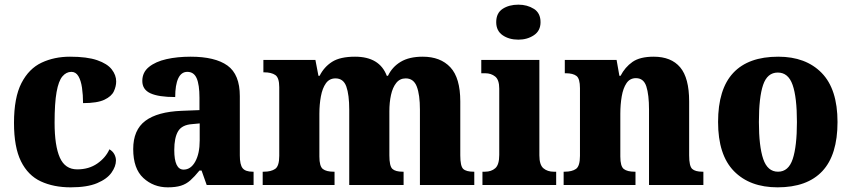

<svg xmlns="http://www.w3.org/2000/svg" viewBox="-20 -793 3651 823"><path d="M283 10Q210 10 155 -15.5Q100 -41 70 -101.5Q40 -162 40 -266Q40 -375 72 -437Q104 -499 158.5 -524.5Q213 -550 280 -550Q353 -550 396.5 -535Q440 -520 459 -495.5Q478 -471 478 -444Q478 -423 468 -401.5Q458 -380 427.5 -365.5Q397 -351 336 -351Q336 -386 331.5 -417Q327 -448 316 -466.5Q305 -485 286 -485Q264 -485 247.5 -465.5Q231 -446 222.5 -398.5Q214 -351 214 -267Q214 -168 236.5 -117.5Q259 -67 311 -67Q361 -67 397 -92Q433 -117 449 -153Q463 -145 470 -132Q477 -119 477 -105Q477 -80 458 -53Q439 -26 396.5 -8Q354 10 283 10Z M699 10Q638 10 594.5 -30Q551 -70 551 -154Q551 -236 603 -275Q655 -314 759 -318L835 -321V-374Q835 -430 823 -457.5Q811 -485 783 -485Q757 -485 744 -457Q731 -429 731 -377Q660 -377 625 -393Q590 -409 590 -446Q590 -483 618.5 -506Q647 -529 693.5 -539.5Q740 -550 797 -550Q902 -550 955 -512Q1008 -474 1008 -381V-127Q1008 -87 1020 -72Q1032 -57 1063 -57H1067V0H866L844 -62H835Q814 -36 796 -20Q778 -4 755.5 3Q733 10 699 10ZM767 -66Q798 -66 817 -100.5Q836 -135 836 -191V-264L804 -261Q760 -258 743.5 -230.5Q727 -203 727 -150Q727 -66 767 -66Z M1106 0V-57H1111Q1142 -57 1159.5 -69Q1177 -81 1177 -125V-419Q1177 -460 1160 -471.5Q1143 -483 1112 -483H1109V-536H1332L1345 -468H1350Q1369 -506 1403.5 -528Q1438 -550 1502 -550Q1607 -550 1638 -468H1643Q1661 -506 1697.5 -528Q1734 -550 1792 -550Q1868 -550 1910.5 -504.5Q1953 -459 1953 -358V-127Q1953 -81 1965.5 -69Q1978 -57 2010 -57H2013V0H1780V-323Q1780 -387 1766.5 -422Q1753 -457 1719 -457Q1694 -457 1678.5 -437.5Q1663 -418 1656 -386Q1649 -354 1649 -316V-127Q1649 -81 1662 -69Q1675 -57 1706 -57H1710V0H1477V-323Q1477 -387 1464.5 -422Q1452 -457 1418 -457Q1392 -457 1377 -436Q1362 -415 1355.5 -380Q1349 -345 1349 -305V-122Q1349 -80 1364 -68.5Q1379 -57 1410 -57H1414V0Z M2202 -623Q2162 -623 2134.5 -642Q2107 -661 2107 -698Q2107 -737 2134.5 -755Q2162 -773 2202 -773Q2240 -773 2268.5 -755Q2297 -737 2297 -698Q2297 -661 2268.5 -642Q2240 -623 2202 -623ZM2048 0V-57H2059Q2086 -57 2103 -72Q2120 -87 2120 -129V-413Q2120 -451 2102.5 -465Q2085 -479 2060 -479H2043V-536H2292V-127Q2292 -86 2309.5 -71.5Q2327 -57 2353 -57H2364V0Z M2396 0V-57H2400Q2432 -57 2449 -69Q2466 -81 2466 -125V-415Q2466 -456 2451 -467.5Q2436 -479 2405 -479H2401V-536H2623L2635 -468H2640Q2659 -505 2691 -527.5Q2723 -550 2782 -550Q2857 -550 2895.5 -504.5Q2934 -459 2934 -358V-127Q2934 -81 2947 -69Q2960 -57 2991 -57H2995V0H2762V-323Q2762 -387 2750.5 -422.5Q2739 -458 2706 -458Q2680 -458 2665.5 -436.5Q2651 -415 2645 -380Q2639 -345 2639 -305V-122Q2639 -80 2654 -68.5Q2669 -57 2700 -57H2704V0Z M3313 10Q3194 10 3126 -59.5Q3058 -129 3058 -270Q3058 -411 3123 -480.5Q3188 -550 3316 -550Q3434 -550 3502 -480.5Q3570 -411 3570 -270Q3570 -129 3505 -59.5Q3440 10 3313 10ZM3315 -57Q3360 -57 3378 -111.5Q3396 -166 3396 -270Q3396 -376 3377.5 -429Q3359 -482 3314 -482Q3269 -482 3251 -429Q3233 -376 3233 -270Q3233 -166 3251.5 -111.5Q3270 -57 3315 -57Z"/></svg>

Font: Noto Serif Armenian SemiCondensed ExtraBold
Style: Regular
Weight: 800
Width: 4
Designer: Monotype Design Team
Foundry: Monotype Imaging Inc.
Version: Version 2.008; ttfautohint (v1.8.4.7-5d5b)